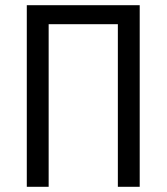

<svg xmlns="http://www.w3.org/2000/svg" viewBox="-20 -718 640 738"><path d="M83 -698H517V0H433V-625H167V0H83Z"/></svg>

Font: IBM Plex Mono
Style: Regular
Weight: 400
Monospace: yes
Designer: Mike Abbink, Paul van der Laan, Pieter van Rosmalen
Foundry: Bold Monday
Version: Version 2.3